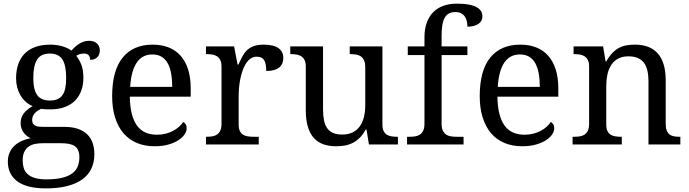

<svg xmlns="http://www.w3.org/2000/svg" viewBox="-20 -790 3769 1050"><path d="M525.9 -515.1Q525.9 -504.4 522.7 -494.9Q519.5 -485.4 513.2 -478.3Q506.8 -471.2 496.8 -467Q486.8 -462.9 473.1 -462.9Q473.1 -468.8 471.7 -474.6Q470.2 -480.5 466.6 -485.6Q462.9 -490.7 456.5 -493.9Q450.2 -497.1 439.9 -497.1Q427.2 -497.1 417 -494.1Q406.7 -491.2 397 -484.9Q414.1 -463.9 425 -435.3Q436 -406.7 436 -363.8Q436 -326.7 424.8 -295.2Q413.6 -263.7 391.4 -240.7Q369.1 -217.8 335.2 -204.8Q301.3 -191.9 255.9 -191.9Q250 -191.9 242.7 -192.1Q235.4 -192.4 228 -192.6Q220.7 -192.9 214.4 -193.6Q208 -194.3 204.1 -194.8Q194.3 -189.9 185.5 -184.1Q176.8 -178.2 170.2 -170.9Q163.6 -163.6 159.7 -154.3Q155.8 -145 155.8 -133.8Q155.8 -121.6 160.4 -114.3Q165 -106.9 173.3 -102.8Q181.6 -98.6 193.1 -97.4Q204.6 -96.2 217.8 -96.2H331.1Q376 -96.2 407.2 -85Q438.5 -73.7 458.3 -54Q478 -34.2 487.1 -6.6Q496.1 21 496.1 53.2Q496.1 96.2 480.2 130.9Q464.4 165.5 431.6 189.7Q398.9 213.9 348.9 227.1Q298.8 240.2 231 240.2Q126.5 240.2 74.7 201.7Q22.9 163.1 22.9 94.2Q22.9 64.9 33.2 43Q43.5 21 60.8 5.4Q78.1 -10.3 100.6 -20Q123 -29.8 147.9 -34.2Q137.7 -38.6 127.9 -45.9Q118.2 -53.2 110.4 -63.5Q102.5 -73.7 97.7 -86.9Q92.8 -100.1 92.8 -116.2Q92.8 -146 108.4 -167.7Q124 -189.5 158.2 -210Q136.7 -218.8 119.9 -234.1Q103 -249.5 91.6 -269.3Q80.1 -289.1 74 -312.5Q67.9 -335.9 67.9 -360.8Q67.9 -404.3 79.6 -438.5Q91.3 -472.7 114.7 -496.6Q138.2 -520.5 173.3 -533.2Q208.5 -545.9 255.9 -545.9Q273.9 -545.9 291.5 -543.2Q309.1 -540.5 324 -535.9Q338.9 -531.2 350.8 -525.4Q362.8 -519.5 370.1 -513.2Q377.4 -521 387.2 -530.5Q397 -540 409.2 -548.1Q421.4 -556.2 435.8 -561.5Q450.2 -566.9 466.8 -566.9Q481.9 -566.9 492.9 -562.7Q503.9 -558.6 511.2 -551.5Q518.6 -544.4 522.2 -534.9Q525.9 -525.4 525.9 -515.1ZM104 87.9Q104 109.9 109.9 128.9Q115.7 147.9 130.4 161.6Q145 175.3 169.9 183.1Q194.8 190.9 232.9 190.9Q286.6 190.9 321.5 181.9Q356.4 172.9 377 156.7Q397.5 140.6 405.8 118.4Q414.1 96.2 414.1 69.8Q414.1 46.9 407.5 32Q400.9 17.1 387.9 8.5Q375 0 356 -3.4Q336.9 -6.8 312 -6.8H213.9Q192.9 -6.8 173.1 -3.2Q153.3 0.5 137.9 10.7Q122.6 21 113.3 39.6Q104 58.1 104 87.9ZM162.1 -363.8Q162.1 -299.8 183.3 -270Q204.6 -240.2 252.9 -240.2Q277.3 -240.2 294.2 -247.6Q311 -254.9 321.8 -270Q332.5 -285.2 337.2 -308.8Q341.8 -332.5 341.8 -365.2Q341.8 -432.6 321.3 -464.8Q300.8 -497.1 252 -497.1Q203.6 -497.1 182.9 -464.1Q162.1 -431.2 162.1 -363.8Z M813 -492.2Q757.3 -492.2 727.3 -447Q697.3 -401.9 691.9 -314.9H921.9Q921.9 -354.5 916 -387.2Q910.2 -419.9 897.5 -443.4Q884.8 -466.8 864 -479.5Q843.3 -492.2 813 -492.2ZM825.2 9.8Q771 9.8 727.8 -8.5Q684.6 -26.9 654.8 -62Q625 -97.2 609.1 -148.2Q593.3 -199.2 593.3 -264.2Q593.3 -404.3 650.9 -475.1Q708.5 -545.9 814.9 -545.9Q863.3 -545.9 901.9 -530.8Q940.4 -515.6 967.3 -485.6Q994.1 -455.6 1008.5 -410.9Q1022.9 -366.2 1022.9 -307.1V-261.2H689.9Q690.9 -206.5 700.9 -167.2Q710.9 -127.9 729.7 -102.5Q748.5 -77.1 775.9 -65.2Q803.2 -53.2 838.9 -53.2Q864.7 -53.2 887 -59.1Q909.2 -64.9 927.2 -74.7Q945.3 -84.5 959.2 -96.9Q973.1 -109.4 981.9 -123Q988.8 -120.1 994.9 -110.8Q1001 -101.6 1001 -88.9Q1001 -73.7 990.2 -56.4Q979.5 -39.1 957.5 -24.4Q935.5 -9.8 902.6 0Q869.6 9.8 825.2 9.8Z M1395 0H1106.4V-42H1109.4Q1126.5 -42 1141.4 -44.4Q1156.2 -46.9 1167.2 -54.4Q1178.2 -62 1184.8 -76.2Q1191.4 -90.3 1191.4 -113.8V-425.8Q1191.4 -447.8 1184.8 -461.2Q1178.2 -474.6 1167 -481.9Q1155.8 -489.3 1140.9 -491.7Q1126 -494.1 1109.4 -494.1H1106.4V-536.1H1260.3L1279.3 -437H1284.2Q1293.9 -459.5 1304.2 -479.2Q1314.5 -499 1329.3 -513.9Q1344.2 -528.8 1366.2 -537.4Q1388.2 -545.9 1421.4 -545.9Q1476.1 -545.9 1502.7 -526.9Q1529.3 -507.8 1529.3 -473.1Q1529.3 -457.5 1524.2 -444.3Q1519 -431.2 1507.8 -421.6Q1496.6 -412.1 1479 -407Q1461.4 -401.9 1436 -401.9Q1436 -443.4 1424.3 -461.7Q1412.6 -480 1383.3 -480Q1364.7 -480 1350.1 -469.5Q1335.4 -459 1324.5 -441.7Q1313.5 -424.3 1305.9 -401.9Q1298.3 -379.4 1293.7 -355.7Q1289.1 -332 1287.1 -308.6Q1285.2 -285.2 1285.2 -266.1V-108.9Q1285.2 -86.9 1291.7 -73.5Q1298.3 -60.1 1309.6 -53.2Q1320.8 -46.4 1335.7 -44.2Q1350.6 -42 1367.2 -42H1395Z M2071.3 -108.9Q2071.3 -86.9 2077.9 -73.5Q2084.5 -60.1 2095.7 -53.2Q2106.9 -46.4 2121.8 -44.2Q2136.7 -42 2153.3 -42H2156.2V0H1997.6L1984.4 -81.1H1979.5Q1964.4 -52.7 1946 -35.2Q1927.7 -17.6 1907.2 -7.6Q1886.7 2.4 1864.3 6.1Q1841.8 9.8 1817.4 9.8Q1777.8 9.8 1747.1 -1.5Q1716.3 -12.7 1695.3 -36.6Q1674.3 -60.5 1663.3 -97.7Q1652.3 -134.8 1652.3 -186V-425.8Q1652.3 -447.8 1645.8 -461.2Q1639.2 -474.6 1627.9 -481.9Q1616.7 -489.3 1601.8 -491.7Q1586.9 -494.1 1570.3 -494.1H1567.4V-536.1H1746.6V-190.9Q1746.6 -158.2 1751.7 -132.8Q1756.8 -107.4 1768.8 -89.8Q1780.8 -72.3 1801 -63.2Q1821.3 -54.2 1851.6 -54.2Q1884.8 -54.2 1908.4 -65.9Q1932.1 -77.6 1947.5 -98.9Q1962.9 -120.1 1970.2 -149.9Q1977.5 -179.7 1977.5 -215.8V-421.9Q1977.5 -445.3 1970.9 -459.7Q1964.4 -474.1 1953.4 -481.7Q1942.4 -489.3 1927.5 -491.7Q1912.6 -494.1 1895.5 -494.1H1892.6V-536.1H2071.3Z M2515.1 -42V0H2206.1V-42H2219.2Q2236.3 -42 2251.2 -44.4Q2266.1 -46.9 2277.1 -54.4Q2288.1 -62 2294.7 -76.2Q2301.3 -90.3 2301.3 -113.8V-488.8H2210V-536.1H2301.3V-585.9Q2301.3 -630.9 2313.5 -665Q2325.7 -699.2 2348.6 -722.7Q2371.6 -746.1 2404.3 -758.1Q2437 -770 2478 -770Q2517.1 -770 2543.9 -764.9Q2570.8 -759.8 2587.2 -750.5Q2603.5 -741.2 2610.8 -728.5Q2618.2 -715.8 2618.2 -700.2Q2618.2 -686.5 2612.1 -676Q2606 -665.5 2595 -658.4Q2584 -651.4 2569.1 -647.7Q2554.2 -644 2536.1 -644Q2536.1 -659.2 2533 -673.6Q2529.8 -688 2522.2 -699.2Q2514.6 -710.4 2502 -717.3Q2489.3 -724.1 2470.2 -724.1Q2448.7 -724.1 2434.3 -715.8Q2419.9 -707.5 2411.1 -691.2Q2402.3 -674.8 2398.7 -650.9Q2395 -627 2395 -595.2V-536.1H2536.1V-488.8H2395V-113.8Q2395 -90.3 2401.6 -76.2Q2408.2 -62 2419.2 -54.4Q2430.2 -46.9 2445.3 -44.4Q2460.4 -42 2477.1 -42Z M2823.2 -492.2Q2767.6 -492.2 2737.5 -447Q2707.5 -401.9 2702.1 -314.9H2932.1Q2932.1 -354.5 2926.3 -387.2Q2920.4 -419.9 2907.7 -443.4Q2895 -466.8 2874.3 -479.5Q2853.5 -492.2 2823.2 -492.2ZM2835.4 9.8Q2781.2 9.8 2738 -8.5Q2694.8 -26.9 2665 -62Q2635.3 -97.2 2619.4 -148.2Q2603.5 -199.2 2603.5 -264.2Q2603.5 -404.3 2661.1 -475.1Q2718.8 -545.9 2825.2 -545.9Q2873.5 -545.9 2912.1 -530.8Q2950.7 -515.6 2977.5 -485.6Q3004.4 -455.6 3018.8 -410.9Q3033.2 -366.2 3033.2 -307.1V-261.2H2700.2Q2701.2 -206.5 2711.2 -167.2Q2721.2 -127.9 2740 -102.5Q2758.8 -77.1 2786.1 -65.2Q2813.5 -53.2 2849.1 -53.2Q2875 -53.2 2897.2 -59.1Q2919.4 -64.9 2937.5 -74.7Q2955.6 -84.5 2969.5 -96.9Q2983.4 -109.4 2992.2 -123Q2999 -120.1 3005.1 -110.8Q3011.2 -101.6 3011.2 -88.9Q3011.2 -73.7 3000.5 -56.4Q2989.7 -39.1 2967.8 -24.4Q2945.8 -9.8 2912.8 0Q2879.9 9.8 2835.4 9.8Z M3380.4 -42V0H3111.3V-42H3119.6Q3136.7 -42 3151.6 -44.4Q3166.5 -46.9 3177.5 -54.4Q3188.5 -62 3195.1 -76.2Q3201.7 -90.3 3201.7 -113.8V-425.8Q3201.7 -447.8 3195.1 -461.2Q3188.5 -474.6 3177.2 -481.9Q3166 -489.3 3151.1 -491.7Q3136.2 -494.1 3119.6 -494.1H3116.7V-536.1H3278.3L3291.5 -455.1H3296.4Q3312 -482.9 3329.3 -500.7Q3346.7 -518.6 3366 -528.6Q3385.3 -538.6 3407 -542.2Q3428.7 -545.9 3452.6 -545.9Q3492.2 -545.9 3523.2 -534.4Q3554.2 -522.9 3575.9 -499.3Q3597.7 -475.6 3609.1 -438.5Q3620.6 -401.4 3620.6 -350.1V-113.8Q3620.6 -90.3 3626.2 -76.2Q3631.8 -62 3642.1 -54.4Q3652.3 -46.9 3666.5 -44.4Q3680.7 -42 3697.3 -42H3700.7V0H3526.4V-345.2Q3526.4 -377.9 3520.5 -403.3Q3514.6 -428.7 3501.7 -446.3Q3488.8 -463.9 3467.8 -472.9Q3446.8 -481.9 3416.5 -481.9Q3382.3 -481.9 3359.1 -468.8Q3335.9 -455.6 3321.8 -433.1Q3307.6 -410.6 3301.5 -381.3Q3295.4 -352.1 3295.4 -319.8V-108.9Q3295.4 -86.9 3302 -73.5Q3308.6 -60.1 3319.8 -53.2Q3331.1 -46.4 3345.9 -44.2Q3360.8 -42 3377.4 -42Z"/></svg>

Font: Droid Serif
Style: Regular
Weight: 400
Designer: Monotype Design team
Foundry: Monotype Imaging Inc.
Version: Version 1.03